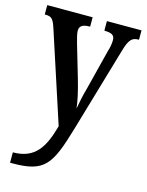

<svg xmlns="http://www.w3.org/2000/svg" viewBox="-116 -607 696 911"><g transform="rotate(15 232.0 -152.0)"><path d="M24 181V232H36C194 232 222 186 278 -5L399 -418C416 -478 431 -490 462 -490H464V-536H294V-490L297 -489C330 -488 345 -481 345 -456C345 -438 341 -417 335 -399L286 -205C275 -166 268 -133 262 -98C259 -129 249 -177 232 -235L185 -395C178 -421 172 -441 172 -456C172 -477 184 -490 221 -490H224V-536H1V-490H5C33 -490 43 -482 57 -439L202 5C172 115 132 181 24 181Z"/></g></svg>

Font: Noto Serif Armenian ExtraCondensed SemiBold
Style: Regular
Weight: 600
Width: 2
Designer: Monotype Design Team
Foundry: Monotype Imaging Inc.
Version: Version 2.008